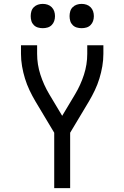

<svg xmlns="http://www.w3.org/2000/svg" viewBox="-20 -968 640 988"><path d="M259 0V-285L162 -447Q146 -474 132 -503.5Q118 -533 108.5 -564Q99 -595 93.5 -627Q88 -659 88 -691V-735H171V-691Q171 -636 188 -583.5Q205 -531 233 -484L300 -372L367 -484Q395 -531 412 -583.5Q429 -636 429 -691V-735H512V-691Q512 -659 506.5 -627Q501 -595 491.5 -564Q482 -533 468 -503.5Q454 -474 438 -447L341 -285V0ZM400 -823Q387 -823 375 -826.5Q363 -830 354 -839Q345 -848 341.5 -860Q338 -872 338 -885Q338 -898 341.5 -910Q345 -922 354 -931Q363 -940 375 -944Q387 -948 400 -948Q413 -948 425 -944Q437 -940 446 -931Q455 -922 459 -910Q463 -898 463 -885Q463 -872 459 -860Q455 -848 446 -839Q437 -830 425 -826.5Q413 -823 400 -823ZM200 -823Q187 -823 175 -826.5Q163 -830 154 -839Q145 -848 141.5 -860Q138 -872 138 -885Q138 -898 141.5 -910Q145 -922 154 -931Q163 -940 175 -944Q187 -948 200 -948Q213 -948 225 -944Q237 -940 246 -931Q255 -922 259 -910Q263 -898 263 -885Q263 -872 259 -860Q255 -848 246 -839Q237 -830 225 -826.5Q213 -823 200 -823Z"/></svg>

Font: Zed Sans Extended
Style: Regular
Weight: 400
Width: 7
Designer: Belleve Invis
Foundry: Belleve Invis
Version: Version 1.0.0; ttfautohint (v1.8.4)